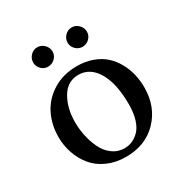

<svg xmlns="http://www.w3.org/2000/svg" viewBox="-145 -712 802 836"><g transform="rotate(-30 256.0 -293.5)"><path d="M40 -211.9Q40 -274.4 65.9 -325.7Q91.8 -377 143.3 -408.4Q194.8 -439.9 263.2 -439.9Q305.7 -439.9 341.1 -427Q376.5 -414.1 400.4 -392.3Q424.3 -370.6 440.7 -341.1Q457 -311.5 464.6 -279.3Q472.2 -247.1 472.2 -212.9Q472.2 -116.2 411.6 -53.2Q351.1 9.8 252.9 9.8Q201.7 9.8 160.2 -8.8Q118.7 -27.3 93 -58.6Q67.4 -89.8 53.7 -129.2Q40 -168.5 40 -211.9ZM250 -403.8Q194.8 -403.8 164.8 -353.3Q134.8 -302.7 134.8 -231Q134.8 -197.3 142.1 -162.8Q149.4 -128.4 164.3 -96.9Q179.2 -65.4 205.8 -45.7Q232.4 -25.9 266.1 -25.9Q286.1 -25.9 304.7 -33.7Q323.2 -41.5 340.1 -58.6Q356.9 -75.7 366.9 -107.4Q377 -139.2 377 -182.1Q377 -287.6 342.5 -345.7Q308.1 -403.8 250 -403.8ZM106.9 -547.9Q106.9 -567.9 121.1 -582.5Q135.3 -597.2 154.8 -597.2Q174.8 -597.2 189.5 -582.5Q204.1 -567.9 204.1 -547.9Q204.1 -528.3 189.5 -514.2Q174.8 -500 154.8 -500Q135.3 -500 121.1 -514.2Q106.9 -528.3 106.9 -547.9ZM279.8 -547.9Q279.8 -567.9 294.2 -582.5Q308.6 -597.2 328.1 -597.2Q348.1 -597.2 362.5 -582.5Q377 -567.9 377 -547.9Q377 -528.3 362.5 -514.2Q348.1 -500 328.1 -500Q308.6 -500 294.2 -514.2Q279.8 -528.3 279.8 -547.9Z"/></g></svg>

Font: Common Serif News
Style: Regular
Weight: 450
Designer: Philipp H. Poll, Khaled Hosny
Foundry: Stefan Peev, Context Ltd.
Version: Version 1.026